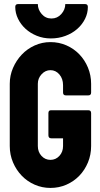

<svg xmlns="http://www.w3.org/2000/svg" viewBox="-20 -914 490 944"><path d="M228 10Q187 10 150.5 -6Q114 -22 87 -50Q60 -78 44 -115.5Q28 -153 28 -196V-502Q28 -543 44 -580Q60 -617 87 -645.5Q114 -674 150.5 -690.5Q187 -707 228 -707Q270 -707 306.5 -691Q343 -675 370 -647Q397 -619 412.5 -581.5Q428 -544 428 -502V-459Q428 -445 414 -445H304Q290 -445 290 -459V-495Q290 -527 272 -548Q254 -569 228 -569Q203 -569 184.5 -549Q166 -529 166 -502V-196Q166 -167 184 -147.5Q202 -128 228 -128Q254 -128 272 -147.5Q290 -167 290 -196V-234H232Q218 -234 218 -249V-358Q218 -372 231 -372H414Q428 -372 428 -358V-196Q428 -153 412.5 -115.5Q397 -78 370 -50Q343 -22 306.5 -6Q270 10 228 10ZM230 -725Q193 -725 161 -738Q129 -751 105.5 -772.5Q82 -794 68.5 -822Q55 -850 55 -880Q55 -894 69 -894H166Q166 -867 185 -845Q204 -823 233 -823Q262 -823 281.5 -845Q301 -867 301 -894H398Q412 -894 412 -880Q412 -849 398 -821Q384 -793 359.5 -771.5Q335 -750 301.5 -737.5Q268 -725 230 -725Z"/></svg>

Font: AL Dynamic
Style: Bold
Weight: 700
Version: Version 1.000; ttfautohint (v1.8.2) -l 8 -r 50 -G 200 -x 14 